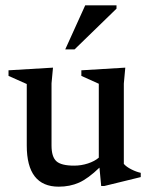

<svg xmlns="http://www.w3.org/2000/svg" viewBox="-20 -690 566 721"><path d="M173.5 -143.5Q173.5 -101 191.8 -84.5Q210 -68 258.5 -68Q285 -68 310.2 -76.2Q335.5 -84.5 351 -98V-375.5L285.5 -405V-426L450.5 -436L445 -376V-74.5Q454.5 -63.5 473.2 -54Q492 -44.5 508.5 -41V-25L371.5 8.5H360L353.5 -60.5Q311 -19.5 276.8 -4.2Q242.5 11 200.5 11Q80.5 11 80.5 -143.5V-374.5L12 -405V-426L179 -436L173.5 -377ZM225 -504.5 300 -670H417.5V-657.5L260 -504.5Z"/></svg>

Font: Newsreader Text Medium
Style: Regular
Weight: 500
Designer: Hugues Gentile
Foundry: Production Type
Version: Version 1.002